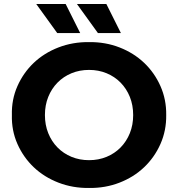

<svg xmlns="http://www.w3.org/2000/svg" viewBox="-20 -921 884 953"><path d="M39 -350Q37 -427 66.5 -493.5Q96 -560 147.5 -609Q199 -658 270 -685.5Q341 -713 422 -712Q503 -713 573.5 -685.5Q644 -658 695.5 -609Q747 -560 776.5 -493.5Q806 -427 805 -350Q806 -273 776.5 -206.5Q747 -140 695.5 -91Q644 -42 573.5 -14.5Q503 13 422 12Q341 13 270 -14.5Q199 -42 147.5 -91Q96 -140 66.5 -206.5Q37 -273 39 -350ZM641 -350Q641 -399 624.5 -440Q608 -481 578.5 -511Q549 -541 509 -557.5Q469 -574 422 -574Q375 -574 335 -557.5Q295 -541 265.5 -511Q236 -481 219.5 -440Q203 -399 203 -350Q203 -301 219.5 -260Q236 -219 265.5 -189Q295 -159 335 -142.5Q375 -126 422 -126Q469 -126 509 -142.5Q549 -159 578.5 -189Q608 -219 624.5 -260Q641 -301 641 -350ZM160 -901H306L378 -757H264ZM362 -901H508L580 -757H466Z"/></svg>

Font: CMG Sans
Style: Bold
Weight: 700
Designer: Julieta Ulanovsky
Foundry: Julieta Ulanovsky
Version: Version 7.200